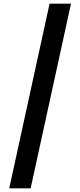

<svg xmlns="http://www.w3.org/2000/svg" viewBox="-20 -820 434 1040"><path d="M30 200 248.5 -800H364.5L146 200Z"/></svg>

Font: Big Shoulders Stencil Text Thin
Style: Bold
Weight: 700
Version: Version 2.001